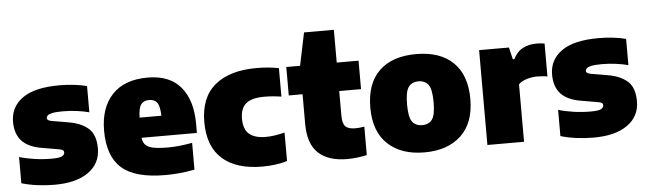

<svg xmlns="http://www.w3.org/2000/svg" viewBox="-47 -919 3735 1109"><g transform="rotate(-5 1820.0 -364.5)"><path d="M230.5 11Q179 11 129.8 4.5Q80.5 -2 39 -14.5V-166.5Q79 -154.5 127.8 -147.5Q176.5 -140.5 226.5 -140.5Q270 -140.5 285.5 -148.5Q301 -156.5 301 -169.5Q301 -178.5 295.5 -183.2Q290 -188 274.5 -190.5L175.5 -207.5Q96.5 -220.5 59.2 -261.2Q22 -302 22 -372Q22 -457.5 92.2 -508.2Q162.5 -559 308 -559Q351 -559 393 -554Q435 -549 466 -540.5V-388.5Q435 -397 395 -402.2Q355 -407.5 314.5 -407.5Q273.5 -407.5 252.8 -403Q232 -398.5 225 -391.2Q218 -384 218 -376.5Q218 -362 245.5 -357.5L344.5 -340.5Q416 -328 456.5 -291.8Q497 -255.5 497 -176.5Q497 -89 426.5 -39Q356 11 230.5 11Z M871 11Q697.5 11 619.5 -57.8Q541.5 -126.5 541.5 -275.5Q541.5 -407 612.2 -483Q683 -559 818.5 -559Q946 -559 1010.2 -482Q1074.5 -405 1074.5 -268.5V-215.5H753.5Q756.5 -190 770.2 -174.8Q784 -159.5 815.2 -153Q846.5 -146.5 902 -146.5Q934.5 -146.5 971 -150.5Q1007.5 -154.5 1042 -161V-5.5Q995 3.5 953.5 7.2Q912 11 871 11ZM816 -429Q784 -429 768.8 -408.2Q753.5 -387.5 752.5 -332.5H878.5Q877.5 -387 862.8 -408Q848 -429 816 -429Z M1435.5 11Q1283.5 11 1203 -61Q1122.5 -133 1122.5 -273.5Q1122.5 -417 1208.5 -488Q1294.5 -559 1449.5 -559Q1520.5 -559 1579 -547V-382Q1553 -386 1529.2 -388Q1505.5 -390 1480.5 -390Q1406.5 -390 1373.8 -362Q1341 -334 1341 -275Q1341 -213 1373.2 -185.5Q1405.5 -158 1469.5 -158Q1495 -158 1520.2 -161.8Q1545.5 -165.5 1579 -173.5V-8.5Q1550 0.5 1512.8 5.8Q1475.5 11 1435.5 11Z M1928 10.5Q1818 10.5 1760 -43.2Q1702 -97 1702 -212.5V-385H1622V-550H1702L1741.5 -740H1914.5V-550H2041V-385H1914.5V-245.5Q1914.5 -197.5 1931 -180Q1947.5 -162.5 1989 -162.5Q2000.5 -162.5 2013 -163.8Q2025.5 -165 2041 -167.5V-2.5Q2018.5 2.5 1987.8 6.5Q1957 10.5 1928 10.5Z M2375 11Q2240.5 11 2162.8 -61.8Q2085 -134.5 2085 -273Q2085 -413.5 2160.8 -486.2Q2236.5 -559 2375 -559Q2514 -559 2589.5 -485.5Q2665 -412 2665 -274Q2665 -134.5 2587.2 -61.8Q2509.5 11 2375 11ZM2375 -147Q2413.5 -147 2432.8 -173Q2452 -199 2452 -273Q2452 -348.5 2432.2 -374.8Q2412.5 -401 2375 -401Q2337.5 -401 2317.8 -374.8Q2298 -348.5 2298 -274Q2298 -199.5 2317.5 -173.2Q2337 -147 2375 -147Z M2740 0V-550H2913L2929.5 -480.5H2938.5Q2958.5 -522.5 2993.8 -540.8Q3029 -559 3074.5 -559Q3086.5 -559 3098.8 -557.8Q3111 -556.5 3120 -555V-364Q3106 -367 3090 -368Q3074 -369 3061 -369Q3029 -369 2998.8 -359.5Q2968.5 -350 2952.5 -333V0Z M3356 11Q3304.5 11 3255.2 4.5Q3206 -2 3164.5 -14.5V-166.5Q3204.5 -154.5 3253.2 -147.5Q3302 -140.5 3352 -140.5Q3395.5 -140.5 3411 -148.5Q3426.5 -156.5 3426.5 -169.5Q3426.5 -178.5 3421 -183.2Q3415.5 -188 3400 -190.5L3301 -207.5Q3222 -220.5 3184.8 -261.2Q3147.5 -302 3147.5 -372Q3147.5 -457.5 3217.8 -508.2Q3288 -559 3433.5 -559Q3476.5 -559 3518.5 -554Q3560.5 -549 3591.5 -540.5V-388.5Q3560.5 -397 3520.5 -402.2Q3480.5 -407.5 3440 -407.5Q3399 -407.5 3378.2 -403Q3357.5 -398.5 3350.5 -391.2Q3343.5 -384 3343.5 -376.5Q3343.5 -362 3371 -357.5L3470 -340.5Q3541.5 -328 3582 -291.8Q3622.5 -255.5 3622.5 -176.5Q3622.5 -89 3552 -39Q3481.5 11 3356 11Z"/></g></svg>

Font: Encode Sans Black
Style: Regular
Weight: 900
Designer: Multiple Designers
Foundry: Impallari Type
Version: Version 3.002; ttfautohint (v1.8.3) -l 8 -r 50 -G 200 -x 14 